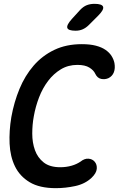

<svg xmlns="http://www.w3.org/2000/svg" viewBox="-20 -970 640 1000"><path d="M39 -360Q53 -438 81.5 -507Q110 -576 155 -628Q200 -680 262.5 -710Q325 -740 406 -740Q449 -740 479.5 -732Q510 -724 530 -710Q550 -696 561 -678.5Q572 -661 576 -642Q581 -614 573 -593.5Q565 -573 545 -563Q527 -555 507 -559Q487 -563 476 -586Q468 -604 445.5 -618Q423 -632 383 -632Q335 -632 297 -609Q259 -586 230.5 -548.5Q202 -511 183.5 -463Q165 -415 156 -364Q148 -321 148 -274Q148 -227 162 -188Q176 -149 207.5 -124Q239 -99 294 -99Q309 -99 324 -101Q339 -103 353 -107Q367 -111 378.5 -116.5Q390 -122 399 -128Q420 -145 440.5 -143.5Q461 -142 473 -128Q486 -113 484 -90.5Q482 -68 457 -44Q423 -12 372 -1Q321 10 271 10Q186 10 134.5 -21Q83 -52 58 -103.5Q33 -155 30 -221.5Q27 -288 39 -360ZM374 -810Q335 -810 330.5 -825Q326 -840 355 -872L397 -918Q414 -936 432 -943Q450 -950 472 -950Q512 -950 517 -934.5Q522 -919 491 -888L443 -840Q428 -825 411 -817.5Q394 -810 374 -810Z"/></svg>

Font: Maple Mono NL SemiBold
Style: Italic
Weight: 600
Italic angle: -10°
Monospace: yes
Designer: subframe7536
Version: Version 7.000